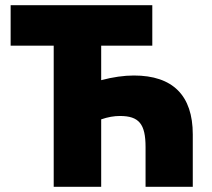

<svg xmlns="http://www.w3.org/2000/svg" viewBox="-20 -720 816 740"><path d="M187 0H370V-260C396 -269 420 -273 442 -273C516 -273 541 -242 541 -153V0H723V-202C723 -352 646 -429 496 -429C458 -429 415 -423 370 -411V-544H567V-700H21V-544H187Z"/></svg>

Font: Fixel Display ExtraBold
Style: Regular
Weight: 800
Designer: AlfaBravo + MacPaw
Foundry: Kyrylo Tkachov, Marchela Mozhyna, Serhii Makarenko, Maria Weinstein, Zakhar Kryvoshyya
Version: Version 1.211